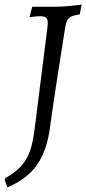

<svg xmlns="http://www.w3.org/2000/svg" viewBox="-36 -665 372 828"><path d="M170 -565Q170 -582 163 -588.5Q156 -595 139 -595Q127 -595 112.5 -593.5Q98 -592 92 -591V-594L103 -636H206Q230 -636 267 -639.5Q304 -643 316 -645L308 -603Q273 -598 261.5 -587.5Q250 -577 245 -546Q230 -453 211 -329.5Q192 -206 180 -118Q167 -16 123.5 46Q80 108 -4 143L-16 111L-13 103Q30 79 55 51.5Q80 24 93.5 -14.5Q107 -53 114 -114L168 -542Q170 -560 170 -565Z"/></svg>

Font: Alegreya SC
Style: Italic
Weight: 400
Italic angle: -7°
Designer: Juan Pablo del Peral
Foundry: Huerta Tipografica
Version: Version 2.007; ttfautohint (v1.6)